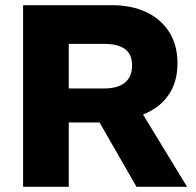

<svg xmlns="http://www.w3.org/2000/svg" viewBox="-20 -720 756 740"><path d="M69 0V-700H410Q488 -700 544.5 -673Q601 -646 632.5 -596Q664 -546 664 -477Q664 -414 639.5 -370Q615 -326 572.5 -299.5Q530 -273 475 -260.5Q420 -248 359 -248H245V0ZM506 0 354 -265 520 -297 701 0ZM245 -379H380Q434 -379 461.5 -401.5Q489 -424 489 -468Q489 -511 461.5 -531Q434 -551 379 -551H245Z"/></svg>

Font: REM Medium
Style: Bold
Weight: 700
Version: Version 1.005;gftools[0.9.28]